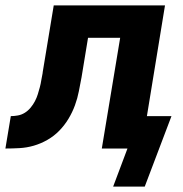

<svg xmlns="http://www.w3.org/2000/svg" viewBox="-57 -550 677 711"><path d="M362 141 415 0H320L388 -410H269L245 -264Q240 -238 235 -212Q230 -186 220.5 -160Q211 -134 196.5 -110Q182 -86 162.5 -66Q143 -46 118.5 -32Q94 -18 68 -10.5Q42 -3 15.5 -1.5Q-11 0 -37 0L-17 -120Q-4 -120 9.5 -122.5Q23 -125 35 -132.5Q47 -140 56.5 -151.5Q66 -163 72.5 -175.5Q79 -188 83 -201Q87 -214 90.5 -227Q94 -240 96 -253.5Q98 -267 101 -280V-281Q101 -281 101 -281.5Q101 -282 101 -282L142 -530H554L487 -120H578L479 141Z"/></svg>

Font: Iosevka Curly HvExObl
Style: Regular
Weight: 900
Width: 7
Italic angle: -9°
Monospace: yes
Designer: Belleve Invis
Foundry: Belleve Invis
Version: Version 11.1.0; ttfautohint (v1.8.3)